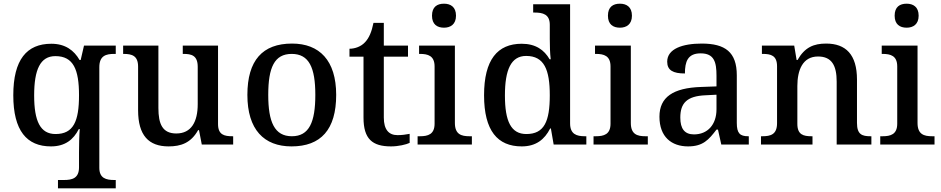

<svg xmlns="http://www.w3.org/2000/svg" viewBox="-20 -783 5096 1040"><path d="M294 237H607V192H599C555 192 518 183 518 126V-419C518 -482 555 -491 599 -491H607V-536H435L417 -458H411C381 -510 334 -546 258 -546C125 -546 52 -460 52 -267C52 -75 125 10 256 10C333 10 378 -27 407 -84H412C409 -53 408 11 408 43V123C408 183 371 192 326 192H294ZM281 -57C198 -57 165 -127 165 -266C165 -406 198 -479 280 -479C378 -479 408 -406 408 -267C408 -126 378 -57 281 -57Z M893 10C959 10 1014 -8 1053 -78H1058L1073 0H1243V-45H1239C1196 -45 1161 -52 1161 -111V-536H970V-491H974C1017 -491 1051 -483 1051 -421V-219C1051 -123 1016 -60 935 -60C860 -60 838 -111 838 -198V-536H647V-491H650C695 -491 728 -481 728 -422V-186C728 -50 785 10 893 10Z M1559 10C1718 10 1801 -81 1801 -269C1801 -456 1710 -547 1562 -547C1402 -547 1320 -456 1320 -269C1320 -81 1410 10 1559 10ZM1561 -45C1467 -45 1433 -122 1433 -269C1433 -417 1466 -491 1560 -491C1654 -491 1688 -417 1688 -269C1688 -122 1655 -45 1561 -45Z M2098 10C2138 10 2180 0 2199 -9V-58C2178 -54 2157 -51 2133 -51C2086 -51 2059 -81 2059 -146V-476H2190V-536H2059V-659H2003C1993 -610 1979 -577 1957 -554C1936 -531 1903 -519 1873 -519V-476H1949V-146C1949 -30 1997 10 2098 10Z M2385 -633C2420 -633 2450 -651 2450 -698C2450 -746 2420 -763 2385 -763C2348 -763 2320 -746 2320 -698C2320 -651 2348 -633 2385 -633ZM2242 0H2536V-45H2523C2479 -45 2444 -55 2444 -117V-536H2250V-491H2255C2298 -491 2334 -481 2334 -423V-113C2334 -55 2298 -45 2255 -45H2242Z M2806 10C2884 10 2930 -28 2960 -87H2964L2979 0H3156V-45H3148C3103 -45 3068 -56 3068 -115V-760H2868V-715H2876C2920 -715 2958 -706 2958 -649V-572C2958 -539 2959 -494 2963 -462H2957C2928 -512 2882 -546 2806 -546C2675 -546 2602 -460 2602 -267C2602 -75 2675 10 2806 10ZM2831 -57C2748 -57 2715 -126 2715 -266C2715 -405 2748 -480 2830 -480C2928 -480 2958 -405 2958 -267C2958 -125 2928 -57 2831 -57Z M3338 -633C3373 -633 3403 -651 3403 -698C3403 -746 3373 -763 3338 -763C3301 -763 3273 -746 3273 -698C3273 -651 3301 -633 3338 -633ZM3195 0H3489V-45H3476C3432 -45 3397 -55 3397 -117V-536H3203V-491H3208C3251 -491 3287 -481 3287 -423V-113C3287 -55 3251 -45 3208 -45H3195Z M3707 10C3788 10 3819 -26 3861 -81H3869L3887 0H4036V-45H4033C3988 -45 3971 -61 3971 -117V-375C3971 -501 3908 -547 3781 -547C3678 -547 3594 -519 3594 -449C3594 -402 3626 -385 3690 -385C3690 -449 3705 -494 3775 -494C3849 -494 3861 -446 3861 -373V-315L3778 -312C3626 -307 3552 -257 3552 -151C3552 -41 3618 10 3707 10ZM3739 -55C3688 -55 3665 -86 3665 -146C3665 -223 3699 -263 3803 -267L3861 -270V-191C3861 -108 3813 -55 3739 -55Z M4102 0H4381V-45H4376C4332 -45 4299 -53 4299 -112V-317C4299 -402 4327 -477 4411 -477C4486 -477 4512 -427 4512 -341V0H4700V-45H4695C4650 -45 4622 -54 4622 -117V-352C4622 -488 4561 -547 4455 -547C4388 -547 4339 -527 4300 -458H4295L4282 -536H4107V-491H4112C4156 -491 4189 -482 4189 -424V-116C4189 -54 4154 -45 4109 -45H4102Z M4891 -633C4926 -633 4956 -651 4956 -698C4956 -746 4926 -763 4891 -763C4854 -763 4826 -746 4826 -698C4826 -651 4854 -633 4891 -633ZM4748 0H5042V-45H5029C4985 -45 4950 -55 4950 -117V-536H4756V-491H4761C4804 -491 4840 -481 4840 -423V-113C4840 -55 4804 -45 4761 -45H4748Z"/></svg>

Font: Noto Serif Myanmar Medium
Style: Regular
Weight: 500
Designer: Ben Mitchell and the Monotype Design Team
Foundry: Monotype Imaging Inc.
Version: Version 2.106